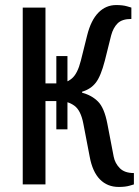

<svg xmlns="http://www.w3.org/2000/svg" viewBox="-20 -730 550 760"><path d="M450 10Q405 10 375.5 -20Q346 -50 335 -110L310 -240Q300 -293 274.5 -311.5Q249 -330 215 -330H160V0H70V-700H160V-400H215Q241 -400 264 -419Q287 -438 300 -490L325 -590Q340 -650 369.5 -680Q399 -710 440 -710Q466 -710 483 -705Q500 -700 500 -700V-655Q463 -655 445.5 -637.5Q428 -620 420 -590L395 -490Q379 -428 359 -402.5Q339 -377 305 -367V-363Q343 -353 368 -328Q393 -303 405 -240L430 -110Q435 -84 454 -64.5Q473 -45 510 -45V0Q510 0 493 5Q476 10 450 10ZM203 -218V-508H247V-218Z"/></svg>

Font: Cuprum
Style: Regular
Weight: 400
Designer: Jovanny Lemonad
Foundry: Jovanny Lemonad
Version: Version 3.000